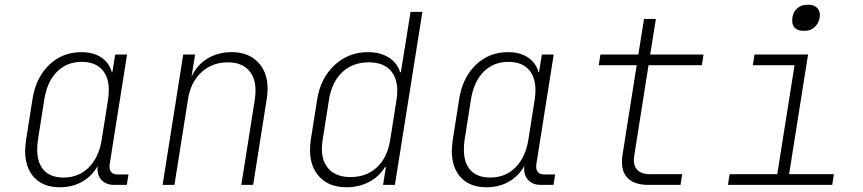

<svg xmlns="http://www.w3.org/2000/svg" viewBox="-20 -780 3640 810"><path d="M522 -44 515 0H461Q426 0 407 -22Q388 -44 392 -80Q369 -38 327.5 -14Q286 10 232 10Q163 10 124.5 -31Q86 -72 86 -144Q86 -158 90 -190L117 -361Q131 -452 187 -506Q243 -560 323 -560Q374 -560 407.5 -537.5Q441 -515 452 -475H454L466 -550H516L443 -89Q442 -85 442 -78Q442 -62 450.5 -53Q459 -44 475 -44ZM436 -361Q439 -382 439 -400Q439 -456 409.5 -487.5Q380 -519 325 -519Q262 -519 220.5 -477.5Q179 -436 167 -361L140 -190Q137 -168 137 -149Q137 -92 165.5 -61.5Q194 -31 248 -31Q312 -31 354.5 -73.5Q397 -116 409 -190Z M1109 -406Q1109 -388 1106 -367L1048 0H998L1055 -360Q1058 -381 1058 -398Q1058 -454 1027.5 -485.5Q997 -517 941 -517Q875 -517 829.5 -475Q784 -433 773 -360L716 0H666L753 -550H803L788 -456Q810 -505 854.5 -532.5Q899 -560 958 -560Q1027 -560 1068 -518Q1109 -476 1109 -406Z M1712 -730H1762L1646 0H1596L1608 -75H1604Q1580 -35 1537 -12.5Q1494 10 1442 10Q1370 10 1329 -32.5Q1288 -75 1288 -147Q1288 -167 1291 -189L1318 -360Q1332 -450 1391 -505Q1450 -560 1532 -560Q1584 -560 1620 -537.5Q1656 -515 1668 -475H1671L1688 -580ZM1653 -360Q1656 -380 1656 -397Q1656 -454 1625 -485.5Q1594 -517 1535 -517Q1468 -517 1424 -475.5Q1380 -434 1368 -360L1341 -189Q1338 -170 1338 -152Q1338 -96 1369.5 -64.5Q1401 -33 1459 -33Q1526 -33 1570 -74Q1614 -115 1626 -189Z M2322 -44 2315 0H2261Q2226 0 2207 -22Q2188 -44 2192 -80Q2169 -38 2127.5 -14Q2086 10 2032 10Q1963 10 1924.5 -31Q1886 -72 1886 -144Q1886 -158 1890 -190L1917 -361Q1931 -452 1987 -506Q2043 -560 2123 -560Q2174 -560 2207.5 -537.5Q2241 -515 2252 -475H2254L2266 -550H2316L2243 -89Q2242 -85 2242 -78Q2242 -62 2250.5 -53Q2259 -44 2275 -44ZM2236 -361Q2239 -382 2239 -400Q2239 -456 2209.5 -487.5Q2180 -519 2125 -519Q2062 -519 2020.5 -477.5Q1979 -436 1967 -361L1940 -190Q1937 -168 1937 -149Q1937 -92 1965.5 -61.5Q1994 -31 2048 -31Q2112 -31 2154.5 -73.5Q2197 -116 2209 -190Z M2716 0Q2661 0 2632.5 -24.5Q2604 -49 2604 -96Q2604 -115 2606 -125L2666 -505H2506L2513 -550H2673L2697 -700H2747L2723 -550H2948L2941 -505H2716L2656 -125Q2654 -111 2654 -106Q2654 -76 2671.5 -60.5Q2689 -45 2723 -45H2858L2851 0Z M3369 -650Q3347 -650 3334.5 -661.5Q3322 -673 3322 -693Q3322 -723 3340 -741.5Q3358 -760 3386 -760H3391Q3416 -760 3429 -745Q3442 -730 3438 -705Q3433 -680 3416 -665Q3399 -650 3374 -650ZM3491 0H3051L3058 -45H3259L3332 -505H3156L3163 -550H3389L3309 -45H3498Z"/></svg>

Font: JetBrains Mono Extra Light
Style: Italic
Weight: 200
Italic angle: -9°
Monospace: yes
Designer: Philipp Nurullin, Konstantin Bulenkov
Foundry: JetBrains
Version: 2.002